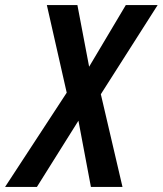

<svg xmlns="http://www.w3.org/2000/svg" viewBox="-75 -734 639 754"><path d="M-55 0 187 -370 109 -714H229L275 -472L419 -714H544L321 -364L406 0H282L233 -260L70 0Z"/></svg>

Font: Noto Sans Condensed SemiBold
Style: Italic
Weight: 600
Width: 3
Italic angle: -12°
Designer: Monotype Design Team
Foundry: Monotype Imaging Inc.
Version: Version 2.013; ttfautohint (v1.8.4.7-5d5b)